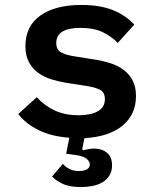

<svg xmlns="http://www.w3.org/2000/svg" viewBox="-20 -548 640 778"><path d="M308 210Q260 210 232 196Q204 182 191 167L235 116Q245 128 261 136.5Q277 145 300 145Q319 145 331.5 138.5Q344 132 344 118Q344 106 330 94.5Q316 83 271 78L248 75L261 10Q189 5 137 -20.5Q85 -46 54 -86L129 -154Q161 -119 202.5 -100Q244 -81 299 -81Q347 -81 376 -97Q405 -113 405 -146Q405 -174 385.5 -184Q366 -194 334 -199L251 -212Q219 -217 188.5 -226.5Q158 -236 134.5 -253Q111 -270 97 -296.5Q83 -323 83 -361Q83 -442 143.5 -485Q204 -528 310 -528Q385 -528 437.5 -507Q490 -486 524 -448L457 -374Q435 -398 398.5 -416.5Q362 -435 306 -435Q208 -435 208 -374Q208 -346 228 -335.5Q248 -325 280 -320L362 -307Q395 -302 425.5 -292.5Q456 -283 479.5 -266Q503 -249 517 -223Q531 -197 531 -159Q531 -84 476.5 -39Q422 6 322 12L313 57L317 61Q328 58 339.5 56Q351 54 362 54Q392 54 413 70.5Q434 87 434 122Q434 146 423.5 163Q413 180 395.5 190.5Q378 201 355 205.5Q332 210 308 210Z"/></svg>

Font: IBM Plex Mono SemiBold
Style: Regular
Weight: 600
Monospace: yes
Designer: Mike Abbink, Paul van der Laan, Pieter van Rosmalen
Foundry: Bold Monday
Version: Version 2.3